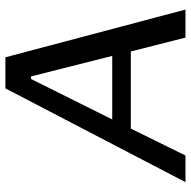

<svg xmlns="http://www.w3.org/2000/svg" viewBox="-18 -670 689 692"><g transform="rotate(-90 326.0 -324.5)"><path d="M637 0 465 -649H353L15 0H111L208 -197H486L536 0ZM470 -264H241L387 -557H396Z"/></g></svg>

Font: Gamestation Text
Style: Italic
Weight: 400
Designer: Jonas Hecksher
Foundry: Jonas Hecksher, Playtypeª, e-types AS
Version: Version 1.003